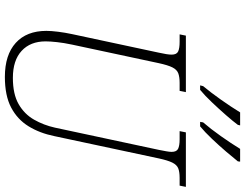

<svg xmlns="http://www.w3.org/2000/svg" viewBox="-126 -844 981 768"><g transform="rotate(90 364.0 -460.5)"><path d="M288 10Q200 10 152 -33.5Q104 -77 104 -156Q104 -175 107.5 -203Q111 -231 117 -259L191 -605Q199 -640 199 -657Q199 -677 186.5 -683Q174 -689 148 -689H118L123 -714H349L344 -689H312Q288 -689 273.5 -683.5Q259 -678 250 -660Q241 -642 233 -605L159 -259Q152 -226 149 -198.5Q146 -171 146 -153Q146 -92 184 -57Q222 -22 292 -22Q357 -22 397 -45Q437 -68 459 -106.5Q481 -145 491 -190L580 -606Q583 -622 585.5 -635Q588 -648 588 -657Q588 -677 575.5 -683Q563 -689 538 -689H505L510 -714H728L723 -689H692Q668 -689 654 -683.5Q640 -678 631 -660Q622 -642 614 -605L525 -188Q513 -129 485.5 -84.5Q458 -40 410.5 -15Q363 10 288 10ZM470 -783Q496 -813 525 -854Q554 -895 576 -931H627L626 -922Q611 -903 587 -875Q563 -847 536 -818.5Q509 -790 486 -771H468ZM325 -783Q350 -813 379 -854Q408 -895 430 -931H482L480 -922Q466 -903 441.5 -875Q417 -847 390 -818.5Q363 -790 340 -771H322Z"/></g></svg>

Font: Noto Serif SemiCondensed ExtraLight
Style: Italic
Weight: 200
Width: 4
Italic angle: -12°
Designer: Monotype Design Team
Foundry: Monotype Imaging Inc.
Version: Version 2.013